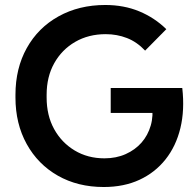

<svg xmlns="http://www.w3.org/2000/svg" viewBox="-20 -735 783 770"><path d="M396 15Q292 15 212 -30.5Q132 -76 87 -157.5Q42 -239 42 -344V-355Q42 -461 87.5 -542.5Q133 -624 215 -669.5Q297 -715 402 -715Q477 -715 538.5 -689.5Q600 -664 647 -618L562 -532Q529 -567 489 -582.5Q449 -598 404 -598Q335 -598 281.5 -567Q228 -536 197.5 -481.5Q167 -427 167 -355V-344Q167 -272 197 -217.5Q227 -163 279.5 -131.5Q332 -100 399 -100Q446 -100 484 -117Q522 -134 547.5 -163Q573 -192 584.5 -231.5Q596 -271 589 -316L642 -282H424V-382H711Q721 -294 703.5 -221.5Q686 -149 644 -96Q602 -43 539.5 -14Q477 15 396 15Z"/></svg>

Font: SUSE SemiBold
Style: Regular
Weight: 600
Designer: Rene Bieder
Foundry: SUSE
Version: Version 1.000